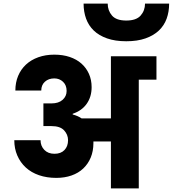

<svg xmlns="http://www.w3.org/2000/svg" viewBox="-20 -1055 967 1075"><path d="M268 -476Q308 -476 330.5 -496Q353 -516 353 -546Q353 -578 333 -597Q313 -616 284 -616Q252 -616 231.5 -597.5Q211 -579 211 -548H66Q66 -593 81.5 -630Q97 -667 125.5 -693.5Q154 -720 194.5 -734.5Q235 -749 284 -749Q332 -749 370.5 -736Q409 -723 436 -699Q463 -675 478 -641.5Q493 -608 493 -567Q493 -513 465.5 -474Q438 -435 387 -418V-414Q417 -406 437 -392H601V-740H856V-609H757V0H601V-263H503V-254Q503 -209 488 -173Q473 -137 446 -111.5Q419 -86 380.5 -72.5Q342 -59 295 -59Q242 -59 198.5 -74Q155 -89 124.5 -117Q94 -145 77 -184Q60 -223 60 -270H207Q207 -238 228 -216Q249 -194 285 -194Q321 -194 341 -215Q361 -236 361 -270Q361 -301 339 -325Q317 -349 268 -349H223V-476ZM687 -824Q625 -824 579.5 -840Q534 -856 505 -884Q476 -912 462 -950.5Q448 -989 448 -1035H583Q583 -996 607 -968Q631 -940 687 -940Q743 -940 767.5 -968Q792 -996 792 -1035H927Q927 -989 913 -950.5Q899 -912 869.5 -884Q840 -856 794.5 -840Q749 -824 687 -824Z"/></svg>

Font: SVN-Poppins
Style: Bold
Weight: 700
Designer: Ninad Kale (Devanagari), Jonny Pinhorn (Latin)
Foundry: Indian Type Foundry
Version: Version 3.200;PS 1.000;hotconv 16.6.54;makeotf.lib2.5.65590